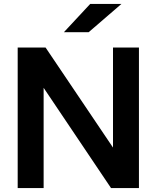

<svg xmlns="http://www.w3.org/2000/svg" viewBox="-20 -957 798 977"><path d="M202 0H70V-715H212L607 -129H555V-715H687V0H545L151 -586H202ZM598 -937 431 -793H305L439 -937Z"/></svg>

Font: Wix Madefor Display
Style: Bold
Weight: 700
Designer: Dalton Maag Ltd
Foundry: Dalton Maag Ltd
Version: Version 3.100